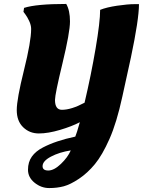

<svg xmlns="http://www.w3.org/2000/svg" viewBox="-20 -730 725 974"><path d="M198 18Q263 -16 362 -37Q369 -53 385 -110Q345 -89 284.5 -71Q224 -53 177 -53Q130 -53 97.5 -84.5Q65 -116 65 -171.5Q65 -227 101.5 -373.5Q138 -520 138 -583Q138 -602 128 -623.5Q118 -645 108 -658L99 -670L102 -690Q164 -710 316 -710Q335 -677 335 -621.5Q335 -566 297 -409Q259 -252 259 -223Q259 -173 294 -173Q342 -173 409 -209Q442 -349 465 -484Q488 -619 488 -680Q520 -693 574 -701Q628 -709 663 -709H685Q685 -632 644 -438Q629 -371 600.5 -239.5Q572 -108 535.5 -25.5Q499 57 461.5 102.5Q424 148 380.5 177Q337 206 303.5 215Q270 224 229.5 224Q189 224 155.5 197Q122 170 122 131Q122 92 141.5 64.5Q161 37 198 18ZM196 113Q196 135 225 135Q254 135 289 101.5Q324 68 339 33Q281 42 238.5 64.5Q196 87 196 113Z"/></svg>

Font: Oleo Script
Style: Bold
Weight: 700
Designer: Soytutype
Foundry: Soytutype
Version: Version 1.002